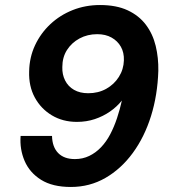

<svg xmlns="http://www.w3.org/2000/svg" viewBox="-20 -732 673 764"><path d="M262 12Q189 12 143.5 -16.5Q98 -45 78 -91.5Q58 -138 62 -191H187Q188 -147 211.5 -123Q235 -99 278 -99Q309 -99 335 -111.5Q361 -124 382 -146Q403 -168 418.5 -197.5Q434 -227 445.5 -261.5Q457 -296 465 -332Q445 -307 417.5 -288Q390 -269 357 -258Q324 -247 286 -247Q230 -247 186.5 -273Q143 -299 118.5 -344Q94 -389 96 -448Q97 -504 119.5 -552Q142 -600 180.5 -636Q219 -672 269.5 -692Q320 -712 378 -712Q443 -712 488 -691Q533 -670 560.5 -633.5Q588 -597 599.5 -549.5Q611 -502 610 -450Q607 -354 581 -270.5Q555 -187 508.5 -123.5Q462 -60 399.5 -24Q337 12 262 12ZM331 -361Q371 -361 402.5 -378.5Q434 -396 453 -426Q472 -456 473 -492Q474 -523 461 -546Q448 -569 424 -582.5Q400 -596 367 -596Q328 -596 296.5 -579Q265 -562 246.5 -533Q228 -504 228 -465Q227 -436 239 -412Q251 -388 274.5 -374.5Q298 -361 331 -361Z"/></svg>

Font: DM Sans 18pt
Style: Bold Italic
Weight: 700
Italic angle: -10°
Designer: Colophon Foundry, Jonny Pinhorn
Foundry: Colophon Foundry
Version: Version 4.004;gftools[0.9.30]